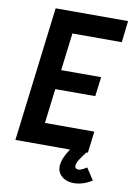

<svg xmlns="http://www.w3.org/2000/svg" viewBox="-95 -759 679 984"><g transform="rotate(10 245.0 -267.0)"><path d="M404 0H27L113 -700H490L477 -588H220L196 -393H404L391 -292H183L161 -112H418ZM454 136Q422 157 387.5 163.5Q353 170 325 161Q297 152 283 129Q268 106 277 69.5Q286 33 322 -14L404 -9Q382 18 365 44.5Q348 71 355 87Q366 98 383 91.5Q400 85 414 75Z"/></g></svg>

Font: Kulim Park
Style: Bold Italic
Weight: 700
Italic angle: -8°
Designer: Noponies / Dale Sattler
Foundry: Noponies
Version: Version 1.000; ttfautohint (v1.8.3)